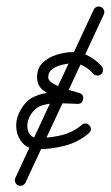

<svg xmlns="http://www.w3.org/2000/svg" viewBox="-20 -450 347 601"><path d="M305 -405Q244 -273 182.5 -141.5Q121 -10 60 121Q57 128 50 130.5Q43 133 36 130Q30 127 27.5 120Q25 113 28 107Q89 -25 150.5 -156.5Q212 -288 273 -419Q276 -426 283 -428.5Q290 -431 296 -428Q303 -425 305.5 -418Q308 -411 305 -405ZM297 -218Q291 -213 284 -213.5Q277 -214 272 -219Q260 -233 243.5 -242.5Q227 -252 209 -252Q196 -252 177.5 -248Q159 -244 145 -234.5Q131 -225 131 -208Q131 -196 150.5 -186Q170 -176 193.5 -169Q217 -162 228 -159Q243 -154 240 -139Q237 -124 222 -125Q195 -126 165.5 -127Q136 -128 110.5 -119.5Q85 -111 71 -81Q65 -68 65.5 -53.5Q66 -39 74 -28.5Q82 -18 99 -18Q134 -18 171 -26.5Q208 -35 236 -59Q241 -64 248 -63.5Q255 -63 260 -57Q265 -52 264.5 -45Q264 -38 258 -33Q226 -5 183.5 6Q141 17 99 17Q69 17 52 -1Q35 -19 31.5 -45Q28 -71 39 -95Q57 -134 87 -147.5Q117 -161 153 -161Q189 -161 224 -159Q231 -159 234 -153Q237 -147 236 -140Q234 -133 229.5 -128Q225 -123 218 -125Q197 -132 168 -141Q139 -150 117.5 -165.5Q96 -181 96 -208Q96 -237 114 -254Q132 -271 158.5 -279Q185 -287 209 -287Q235 -287 258 -274.5Q281 -262 298 -243Q303 -237 302.5 -230Q302 -223 297 -218Z"/></svg>

Font: FRB American Cursive Guidelines Arrows
Style: Italic
Weight: 400
Italic angle: -25°
Version: Version 2.0;Modular Font Editor K font №1